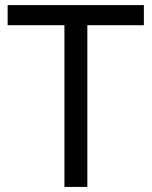

<svg xmlns="http://www.w3.org/2000/svg" viewBox="-20 -734 596 754"><path d="M323 0H233V-635H10V-714H545V-635H323Z"/></svg>

Font: Noto Sans Thai
Style: Regular
Weight: 400
Designer: Monotype Design Team
Foundry: Monotype Imaging Inc.
Version: Version 2.001